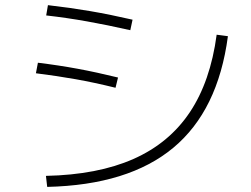

<svg xmlns="http://www.w3.org/2000/svg" viewBox="-20 -734 978 749"><path d="M825.2 -598.6 869.1 -592.8Q830.6 -302.7 656 -157.5Q481.4 -12.2 164.1 -4.9L159.2 -47.9Q361.3 -52.2 500.5 -113.8Q639.6 -175.3 720.2 -295.7Q800.8 -416 825.2 -598.6ZM120.1 -448.2 127.9 -489.3Q208.5 -479.5 282.7 -465.8Q356.9 -452.1 440.4 -431.6L430.7 -391.6Q348.1 -412.1 274.9 -425Q201.7 -438 120.1 -448.2ZM160.2 -673.8 167 -713.9Q252.9 -704.1 331.5 -690.7Q410.2 -677.2 497.1 -657.2L488.3 -616.2Q397.5 -636.7 319.3 -650.6Q241.2 -664.6 160.2 -673.8Z"/></svg>

Font: Pretendard JP ExtraLight
Style: Regular
Weight: 200
Designer: Base glyphs from Inter by Rasmus Andersson; Hangeul glyphs from Noto Sans CJK(Source Han Sans) by Jang Soo-young and Kan
Foundry: Kil Hyung-jin
Version: Version 1.309